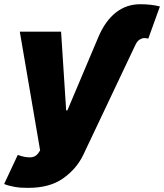

<svg xmlns="http://www.w3.org/2000/svg" viewBox="-56 -698 788 922"><path d="M78.1 204.1Q44.4 204.6 14.6 199.5Q-15.1 194.3 -36.1 185.5L29.3 45.9Q63.5 58.6 89.8 57.6Q116.2 56.6 129.9 34.2L136.7 24.4L39.1 -545.9H237.3L261.7 -168H267.6L417 -521.5Q449.2 -597.2 500 -637.5Q550.8 -677.7 617.2 -677.7Q670.4 -677.7 711.9 -667L656.2 -512.7Q633.3 -518.1 622.1 -511.7Q605 -505.4 594.7 -483.4L343.8 45.9Q311 113.8 246.1 159.2Q181.2 204.6 78.1 204.1Z"/></svg>

Font: Inter Tight Black
Style: Italic
Weight: 900
Italic angle: -9.39999°
Designer: Rasmus Andersson
Foundry: rsms
Version: Version 3.004; ttfautohint (v1.8.4.7-5d5b)